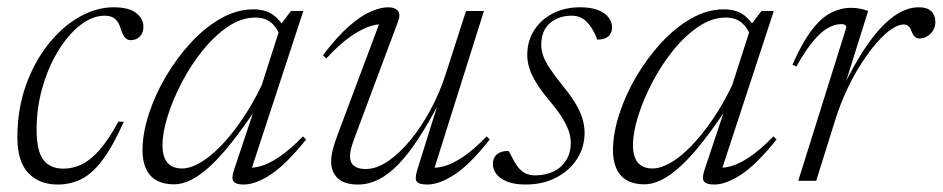

<svg xmlns="http://www.w3.org/2000/svg" viewBox="-20 -484 2524 514"><path d="M260.5 -442Q227.5 -442 195 -416.8Q162.5 -391.5 136 -348.2Q109.5 -305 93.8 -250.5Q78 -196 78 -137.5Q78 -80 96 -56.2Q114 -32.5 150 -32.5Q174.5 -32.5 198 -43.5Q221.5 -54.5 245.8 -81.8Q270 -109 297 -158.5L311.5 -158Q282 -92.5 254.5 -55.8Q227 -19 197.8 -4.5Q168.5 10 134.5 10Q85 10 55.8 -20.8Q26.5 -51.5 26.5 -116Q26.5 -191 49 -254.5Q71.5 -318 109 -365.2Q146.5 -412.5 192.2 -438.5Q238 -464.5 284 -464.5Q325 -464.5 344.5 -449.2Q364 -434 364 -412Q364 -396.5 354.5 -386.5Q345 -376.5 329.5 -376.5Q319.5 -376.5 313.2 -385.2Q307 -394 302.5 -409Q298 -424.5 288.2 -433.2Q278.5 -442 260.5 -442Z M607 -30.5 664.5 -203H672Q635 -147 603.2 -106.5Q571.5 -66 543.8 -40.2Q516 -14.5 491.8 -2.5Q467.5 9.5 446 9.5Q418 9.5 399.2 -1Q380.5 -11.5 371 -32Q361.5 -52.5 361.5 -81.5Q361.5 -126 378 -177.5Q394.5 -229 423.8 -278.8Q453 -328.5 490.8 -369.5Q528.5 -410.5 571.5 -434.8Q614.5 -459 658 -459Q690.5 -459 710.8 -444.5Q731 -430 745.5 -403L730.5 -386.5Q721 -411.5 704.8 -424.2Q688.5 -437 663.5 -437Q626.5 -437 590.5 -412.8Q554.5 -388.5 522.8 -349.2Q491 -310 467 -264Q443 -218 429 -173.5Q415 -129 415 -95Q415 -64.5 428 -48.8Q441 -33 467.5 -33Q489 -33 515.2 -48Q541.5 -63 569.8 -91.8Q598 -120.5 626.5 -161.8Q655 -203 680.5 -255.5L733.5 -421L759 -454.5H792L649.5 -20L638.5 -36Q654.5 -33 676.5 -38.8Q698.5 -44.5 727 -63.5Q755.5 -82.5 791 -119L799.5 -110.5Q745 -43 704.5 -16.5Q664 10 632.5 10Q610.5 10 604.8 1Q599 -8 607 -30.5Z M1097 -29 1156.5 -219.5 1163 -223.5Q1130.5 -159.5 1101.5 -115Q1072.5 -70.5 1045.5 -43Q1018.5 -15.5 992.2 -2.8Q966 10 938.5 10Q902 10 884.2 -6.8Q866.5 -23.5 866.5 -51.5Q866.5 -65 870.5 -81.8Q874.5 -98.5 883.5 -122.5L1000.5 -434.5L1013 -418.5Q997.5 -421.5 974 -414.8Q950.5 -408 920.2 -387.5Q890 -367 853.5 -327.5L844.5 -336Q882.5 -386 914.5 -414Q946.5 -442 972.8 -453.2Q999 -464.5 1019.5 -464.5Q1037.5 -464.5 1045.2 -454.8Q1053 -445 1045.5 -426L930.5 -118.5Q923.5 -100 920.2 -87.8Q917 -75.5 917 -66.5Q917 -48 928 -39.8Q939 -31.5 959 -31.5Q988 -31.5 1018.8 -52.5Q1049.5 -73.5 1078.8 -109Q1108 -144.5 1132.2 -189.5Q1156.5 -234.5 1172 -282L1227.5 -454.5H1275.5L1139 -21L1130 -36Q1146 -33 1168 -38.8Q1190 -44.5 1218.8 -63.5Q1247.5 -82.5 1283 -119L1291 -110.5Q1237 -42.5 1196.2 -16.2Q1155.5 10 1124 10Q1101 10 1095.5 1.8Q1090 -6.5 1097 -29Z M1341.5 -80Q1346 -73 1351 -62.5Q1356 -52 1365 -39Q1374.5 -26 1386.2 -20.2Q1398 -14.5 1412.5 -14.5Q1440.5 -14.5 1462 -25Q1483.5 -35.5 1495.8 -55.2Q1508 -75 1508 -101.5Q1508 -116.5 1502.8 -132.5Q1497.5 -148.5 1485.2 -168.5Q1473 -188.5 1450 -215.5Q1427.5 -242.5 1414.8 -263.8Q1402 -285 1396.8 -302.5Q1391.5 -320 1391.5 -336.5Q1391.5 -374.5 1410.2 -403.5Q1429 -432.5 1461 -448.5Q1493 -464.5 1532.5 -464.5Q1562.5 -464.5 1581.2 -457Q1600 -449.5 1609.2 -437.2Q1618.5 -425 1618.5 -410.5Q1618.5 -401 1614.2 -393.5Q1610 -386 1601.2 -382Q1592.5 -378 1578.5 -378Q1576 -386 1571.2 -396Q1566.5 -406 1557.5 -418Q1548.5 -429.5 1537 -435.8Q1525.5 -442 1510.5 -442Q1475.5 -442 1452.2 -422Q1429 -402 1429 -363.5Q1429 -350 1434 -335.2Q1439 -320.5 1451.5 -301.5Q1464 -282.5 1486 -255Q1508 -228.5 1521 -206.5Q1534 -184.5 1539.5 -165.5Q1545 -146.5 1545 -128.5Q1545 -90 1524.8 -58.5Q1504.5 -27 1468.8 -8.5Q1433 10 1387.5 10Q1357 10 1337.8 2.2Q1318.5 -5.5 1309 -18Q1299.5 -30.5 1299.5 -45Q1299.5 -55.5 1304.2 -63.5Q1309 -71.5 1318.5 -75.8Q1328 -80 1341.5 -80Z M1866.5 -30.5 1924 -203H1931.5Q1894.5 -147 1862.8 -106.5Q1831 -66 1803.2 -40.2Q1775.5 -14.5 1751.2 -2.5Q1727 9.5 1705.5 9.5Q1677.5 9.5 1658.8 -1Q1640 -11.5 1630.5 -32Q1621 -52.5 1621 -81.5Q1621 -126 1637.5 -177.5Q1654 -229 1683.2 -278.8Q1712.5 -328.5 1750.2 -369.5Q1788 -410.5 1831 -434.8Q1874 -459 1917.5 -459Q1950 -459 1970.2 -444.5Q1990.5 -430 2005 -403L1990 -386.5Q1980.5 -411.5 1964.2 -424.2Q1948 -437 1923 -437Q1886 -437 1850 -412.8Q1814 -388.5 1782.2 -349.2Q1750.5 -310 1726.5 -264Q1702.5 -218 1688.5 -173.5Q1674.5 -129 1674.5 -95Q1674.5 -64.5 1687.5 -48.8Q1700.5 -33 1727 -33Q1748.5 -33 1774.8 -48Q1801 -63 1829.2 -91.8Q1857.5 -120.5 1886 -161.8Q1914.5 -203 1940 -255.5L1993 -421L2018.5 -454.5H2051.5L1909 -20L1898 -36Q1914 -33 1936 -38.8Q1958 -44.5 1986.5 -63.5Q2015 -82.5 2050.5 -119L2059 -110.5Q2004.5 -43 1964 -16.5Q1923.5 10 1892 10Q1870 10 1864.2 1Q1858.5 -8 1866.5 -30.5Z M2245.5 -410Q2245.5 -415 2242.2 -417.2Q2239 -419.5 2231.5 -419.5Q2215.5 -419.5 2197 -409.5Q2178.5 -399.5 2157.5 -374.5Q2136.5 -349.5 2112 -306L2101.5 -311Q2128 -371 2153.5 -404Q2179 -437 2205 -450Q2231 -463 2257.5 -463Q2266.5 -463 2274.8 -462Q2283 -461 2290.5 -459Q2298 -457 2304 -454.5L2236.5 -239H2231.5Q2267 -314 2302 -364.2Q2337 -414.5 2371.5 -439.5Q2406 -464.5 2439 -464.5Q2462.5 -464.5 2473.2 -453.8Q2484 -443 2484 -426Q2484 -412.5 2478 -402.5Q2472 -392.5 2462.2 -386.8Q2452.5 -381 2441 -381Q2433.5 -381 2428.8 -385.8Q2424 -390.5 2420.5 -399.5Q2417.5 -409 2412.2 -413.8Q2407 -418.5 2399.5 -418.5Q2385 -418.5 2366.2 -405.8Q2347.5 -393 2327.2 -369.8Q2307 -346.5 2286.5 -315Q2266 -283.5 2248 -245.2Q2230 -207 2216.5 -164.5L2165 0H2117Z"/></svg>

Font: Newsreader 36pt Light
Style: Italic
Weight: 300
Italic angle: -17°
Designer: Hugues Gentile
Foundry: Production Type
Version: Version 1.003